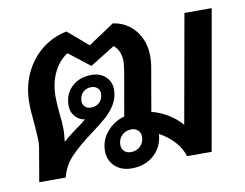

<svg xmlns="http://www.w3.org/2000/svg" viewBox="-68 -679 998 783"><g transform="rotate(-10 430.5 -288.0)"><path d="M852 -577 750 0H648Q639 -32 613 -61Q587 -90 551 -109Q547 -56 510.5 -23Q474 10 418 10Q375 10 348.5 -15Q322 -40 322 -79Q322 -122 350.5 -156.5Q379 -191 424 -204L456 -387Q460 -415 460 -425Q460 -471 431 -494L328 -430L241 -498Q206 -477 184 -433Q162 -389 162 -331Q162 -309 166 -263Q171 -225 171 -192Q171 -178 167 -144Q184 -160 222 -188Q242 -201 264 -220Q239 -224 223.5 -242.5Q208 -261 208 -286Q208 -334 239.5 -364Q271 -394 322 -394Q357 -394 379.5 -373Q402 -352 402 -320Q402 -287 386 -260Q370 -233 346 -211.5Q322 -190 281 -160Q223 -117 190 -82Q157 -47 146 0H36L60 -140Q62 -154 62 -165Q62 -182 58 -234Q52 -294 52 -325Q52 -392 78 -447.5Q104 -503 149.5 -539Q195 -575 252 -586L336 -514L444 -586Q502 -577 536.5 -533.5Q571 -490 571 -427Q571 -408 568 -388L536 -203Q570 -195 603 -175Q636 -155 659 -128L739 -577ZM297 -263Q319 -263 333 -277Q347 -291 347 -313Q347 -327 337 -336Q327 -345 312 -345Q290 -345 276.5 -331Q263 -317 263 -295Q263 -281 272.5 -272Q282 -263 297 -263ZM481 -111Q481 -127 470.5 -137Q460 -147 443 -147Q419 -147 403.5 -131.5Q388 -116 388 -92Q388 -76 398.5 -66Q409 -56 426 -56Q450 -56 465.5 -71.5Q481 -87 481 -111Z"/></g></svg>

Font: Sarabun SemiBold
Style: Italic
Weight: 600
Italic angle: -10°
Designer: Suppakit Chalermlarp | Katatrad Co.,Ltd.
Foundry: Cadson Demak Co.,Ltd.
Version: Version 1.000; ttfautohint (v1.6)